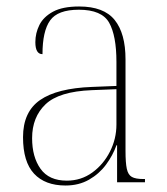

<svg xmlns="http://www.w3.org/2000/svg" viewBox="-20 -562 514 592"><path d="M182 10Q119 10 85 -26.5Q51 -63 51 -139Q51 -217 103.5 -253.5Q156 -290 264 -294L339 -297V-371Q339 -452 316.5 -492Q294 -532 223 -532Q158 -532 134.5 -499Q111 -466 111 -395Q89 -395 89 -432Q89 -460 101.5 -485Q114 -510 143.5 -526Q173 -542 224 -542Q300 -542 333.5 -500.5Q367 -459 367 -379V-97Q367 -60 371 -41.5Q375 -23 386.5 -16.5Q398 -10 422 -10H427V0H341V-114H339Q328 -83 307 -54.5Q286 -26 254.5 -8Q223 10 182 10ZM186 -5Q230 -5 264.5 -30Q299 -55 319 -94.5Q339 -134 339 -178V-287L263 -284Q162 -280 120.5 -240.5Q79 -201 79 -136Q79 -78 105 -41.5Q131 -5 186 -5Z"/></svg>

Font: Noto Serif Display SemiCondensed Thin
Style: Regular
Weight: 100
Width: 4
Designer: Monotype Design Team
Foundry: Monotype Imaging Inc.
Version: Version 2.009